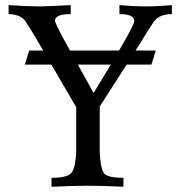

<svg xmlns="http://www.w3.org/2000/svg" viewBox="-20 -713 676 733"><path d="M451.2 0Q371.6 -3.9 313.5 -3.9Q263.2 -3.9 176.8 0V-34.2Q239.3 -34.2 253.7 -54.2Q268.1 -74.2 271 -131.8V-303.7L117.2 -567.4Q94.2 -606.4 76.9 -632.1Q59.6 -657.7 12.7 -659.2V-693.4Q84 -688.5 133.3 -688.5Q176.8 -689.5 250 -693.4V-659.2Q189.9 -659.2 189.9 -633.8Q189.9 -625.5 222.2 -565.4L337.4 -357.9Q492.7 -611.3 492.7 -632.8Q492.7 -659.2 436 -659.2V-693.4Q493.7 -688.5 534.7 -688.5Q583 -688.5 636.2 -693.4V-659.2Q586.9 -659.2 566.4 -628.9Q545.9 -598.6 480.5 -492.7L360.8 -306.6V-129.9Q363.8 -72.3 375.7 -53.2Q387.7 -34.2 451.2 -34.2ZM558.1 -466.3H74.7L91.3 -520H574.7Z"/></svg>

Font: Almanac
Style: Regular
Weight: 400
Designer: Eden's Almanac
Version: Version 3.501;March 28, 2021;FontCreator 13.0.0.2683 64-bit